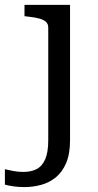

<svg xmlns="http://www.w3.org/2000/svg" viewBox="-82 -528 400 784"><path d="M115 45V-415Q115 -430 106 -438.5Q97 -447 79.5 -452Q62 -457 34 -460L18 -462V-508H204V45Q204 101 188 138Q172 175 145.5 196.5Q119 218 85.5 227Q52 236 17 236Q-5 236 -26.5 233Q-48 230 -62 226V163Q-45 167 -26.5 170.5Q-8 174 14 174Q45 174 67.5 162.5Q90 151 102.5 122.5Q115 94 115 45Z"/></svg>

Font: Roboto Serif 20pt
Style: Regular
Weight: 400
Designer: Greg Gazdowicz
Foundry: Commercial Type
Version: Version 1.008